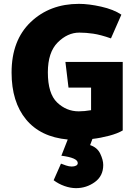

<svg xmlns="http://www.w3.org/2000/svg" viewBox="-20 -713 716 995"><path d="M555 -514Q501 -533 463 -538.5Q425 -544 391 -544Q330 -544 279 -493Q228 -442 228 -338Q228 -228 276 -182Q324 -136 388 -136Q402 -136 418.5 -137.5Q435 -139 452 -142V-259H335L319 -392H616V-37Q589 -21 545.5 -9.5Q502 2 459 7L447 39Q484 51 499.5 83.5Q515 116 515 142Q515 199 471.5 230.5Q428 262 374 262Q345 262 314 251Q283 240 258 221L296 135Q306 139 322 144.5Q338 150 352 150Q365 150 374 145.5Q383 141 383 132Q383 118 361 108.5Q339 99 298 94L331 10Q190 -3 115 -94Q40 -185 40 -337Q40 -504 139 -598.5Q238 -693 389 -693Q440 -693 504.5 -678.5Q569 -664 609 -637Z"/></svg>

Font: Palanquin Dark
Style: Bold
Weight: 700
Designer: Pria Ravichandran
Version: Version 1.000